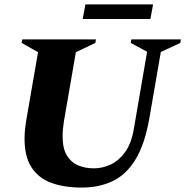

<svg xmlns="http://www.w3.org/2000/svg" viewBox="-20 -838 838 868"><path d="M349 10Q271 10 213 -11Q155 -32 123 -80.5Q91 -129 91 -211Q91 -251 100 -302L152 -602L78 -644L81 -660H414L411 -644L323 -602L269 -290Q263 -252 263 -223Q263 -168 281.5 -136.5Q300 -105 332 -91Q364 -77 404 -77Q444 -77 481 -94.5Q518 -112 546 -151Q574 -190 585 -255L645 -604L571 -644L574 -660H798L795 -644L707 -603L655 -302Q634 -184 592 -116Q550 -48 489 -19Q428 10 349 10ZM354 -752 366 -818H672L660 -752Z"/></svg>

Font: Spectral ExtraBold
Style: Italic
Weight: 800
Italic angle: -10°
Designer: Jean-Baptiste Levee
Foundry: Production Type
Version: Version 2.001